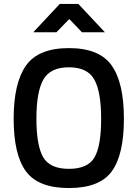

<svg xmlns="http://www.w3.org/2000/svg" viewBox="-20 -939 696 970"><path d="M198 -145Q232 -86 328 -86Q424 -86 457.5 -144Q491 -202 491 -338.5Q491 -475 456.5 -537Q422 -599 328 -599Q234 -599 199 -537Q164 -475 164 -339.5Q164 -204 198 -145ZM544.5 -73Q483 11 328 11Q173 11 111 -73.5Q49 -158 49 -339Q49 -520 111.5 -608Q174 -696 328 -696Q482 -696 544 -608.5Q606 -521 606 -339Q606 -157 544.5 -73ZM148 -776 282 -919H376L510 -776H394L330 -843L265 -776Z"/></svg>

Font: TitilliumWeb-SemiBold
Style: SemiBold
Weight: 600
Version: Version 1.001;PS 57.000;hotconv 1.0.70;makeotf.lib2.5.55311